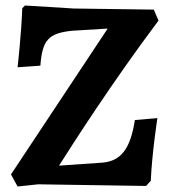

<svg xmlns="http://www.w3.org/2000/svg" viewBox="-20 -674 620 699"><path d="M44 5 119 -3 512 3 529 -16C533 -114 553 -244 553 -244L471 -237C455 -132 420 -88 354 -82L195 -71C243 -147 386 -371 557 -599L540 -639L249 -643L71 -654L61 -644C58 -552 44 -429 44 -429L127 -435C134 -529 157 -553 242 -562L372 -570L20 -39Z"/></svg>

Font: Alegreya SC
Style: Bold
Weight: 700
Designer: Juan Pablo del Peral
Foundry: Huerta Tipografica
Version: Version 2.007;PS 002.007;hotconv 1.0.88;makeotf.lib2.5.64775